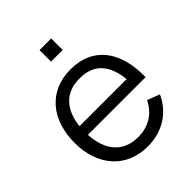

<svg xmlns="http://www.w3.org/2000/svg" viewBox="-217 -899 1043 1043"><g transform="rotate(-45 304.5 -378.0)"><path d="M353.1 -770.8H263.5V-682.3H353.1ZM124 -259.4H566.7C571.9 -447.9 485.4 -578.1 308.3 -578.1C141.7 -578.1 41.7 -457.3 41.7 -279.2C41.7 -107.3 141.7 15.6 310.4 15.6C419.8 15.6 511.5 -39.6 556.2 -138.5L484.4 -165.6C449 -93.8 387.5 -57.3 308.3 -57.3C192.7 -57.3 130.2 -136.5 124 -259.4ZM308.3 -508.3C420.8 -509.4 475 -439.6 486.5 -325H125C136.5 -434.4 194.8 -509.4 308.3 -508.3Z"/></g></svg>

Font: Manrope3
Style: Regular
Weight: 400
Width: 4
Designer: Mikhail Sharanda
Foundry: Mikhail Sharanda
Version: Version 3.000;PS 003.000;hotconv 1.0.88;makeotf.lib2.5.64775